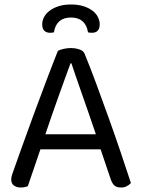

<svg xmlns="http://www.w3.org/2000/svg" viewBox="-20 -827 632 855"><path d="M428 -162H160Q153 -142 145 -118.5Q137 -95 129.5 -72.5Q122 -50 115 -30.5Q108 -11 104 2Q90 8 71 8Q55 8 42.5 -0.5Q30 -9 30 -28Q30 -37 33 -46.5Q36 -56 40 -67Q55 -109 78.5 -175Q102 -241 129.5 -315.5Q157 -390 185.5 -465.5Q214 -541 238 -601Q246 -605 262 -609Q278 -613 295 -613Q315 -613 333.5 -607Q352 -601 357 -587Q381 -529 408.5 -454.5Q436 -380 464 -302Q492 -224 517.5 -148.5Q543 -73 563 -12Q555 -3 544 2.5Q533 8 519 8Q500 8 490 -0.5Q480 -9 473 -29ZM294 -545Q283 -515 269 -476.5Q255 -438 240 -396Q225 -354 210 -311Q195 -268 182 -229H407Q392 -274 376 -319.5Q360 -365 345.5 -407Q331 -449 318.5 -484.5Q306 -520 298 -545ZM296 -749Q231 -749 220 -683Q216 -682 212 -681.5Q208 -681 203 -681Q187 -681 177.5 -690Q168 -699 168 -719Q168 -735 176 -750.5Q184 -766 200 -778.5Q216 -791 240 -799Q264 -807 296 -807Q329 -807 353 -799Q377 -791 393 -778.5Q409 -766 416.5 -750Q424 -734 424 -719Q424 -681 389 -681Q380 -681 372 -683Q361 -749 296 -749Z"/></svg>

Font: Baloo Da 2
Style: Regular
Weight: 400
Designer: Noopur Datye, Sulekha Rajkumar and Ek Type
Foundry: Ek Type
Version: Version 1.640;hotconv 1.0.111;makeotfexe 2.5.65597; ttfautoh